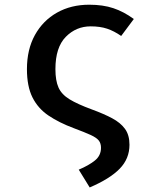

<svg xmlns="http://www.w3.org/2000/svg" viewBox="-20 -576 655 819"><path d="M360.5 -555.9Q419.5 -555.9 463.8 -541Q508.2 -526.2 550.8 -494.9L496.9 -422.6Q466.7 -443.6 436.9 -453.6Q407.2 -463.6 366.7 -463.6Q304.6 -463.6 260.5 -418.7Q216.4 -373.8 216.4 -281Q216.4 -232.3 229.5 -202.8Q242.6 -173.3 276.4 -152.6Q310.3 -131.8 371.8 -109.2Q422.1 -90.8 457.9 -71.8Q493.8 -52.8 513.1 -26.4Q532.3 0 532.3 41.5Q532.3 101 490.5 143.8Q448.7 186.7 362.6 223.6L315.9 147.7Q357.4 130.3 384.1 109.2Q410.8 88.2 410.8 54.4Q410.8 35.4 401.3 23.3Q391.8 11.3 366.7 -0.3Q341.5 -11.8 294.9 -29.2Q231.8 -52.8 186.9 -83.1Q142.1 -113.3 118.5 -160.5Q94.9 -207.7 94.9 -281Q94.9 -365.1 129 -426.7Q163.1 -488.2 223.1 -522.1Q283.1 -555.9 360.5 -555.9Z"/></svg>

Font: Fira Code Medium
Style: Regular
Weight: 500
Designer: Carrois Corporate, Edenspiekermann AG, Nikita Prokopov
Foundry: Carrois Corporate, Edenspiekermann AG, Nikita Prokopov
Version: Version 6.002